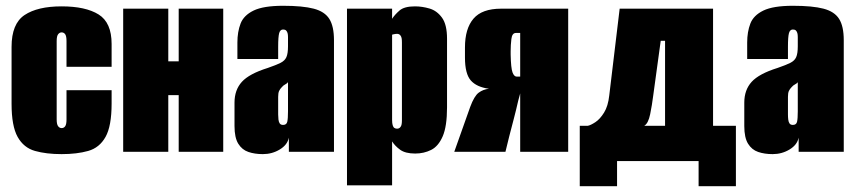

<svg xmlns="http://www.w3.org/2000/svg" viewBox="-20 -525 2958 664"><path d="M193 8Q140 8 101 -3Q62 -14 41 -51.5Q20 -89 20 -166V-363Q20 -443 65 -473Q110 -503 193 -503Q276 -503 321 -475Q366 -447 366 -373V-294H210V-383Q210 -400 205.5 -406.5Q201 -413 193 -413Q186 -413 181 -406.5Q176 -400 176 -383V-112Q176 -95 181 -88.5Q186 -82 193 -82Q201 -82 205.5 -88.5Q210 -95 210 -112V-213H366V-167Q366 -89 345 -51.5Q324 -14 285 -3Q246 8 193 8Z M406 0V-495H562V-313H598V-495H752V0H598V-196H562V0Z M889 8Q861 8 839 0.5Q817 -7 804 -28Q791 -49 791 -89V-170Q791 -214 816.5 -242Q842 -270 906 -290Q935 -300 950 -307.5Q965 -315 970.5 -327.5Q976 -340 976 -365V-397Q976 -405 974.5 -410.5Q973 -416 969.5 -419.5Q966 -423 959 -423Q949 -423 945.5 -410.5Q942 -398 942 -363V-321H801V-378Q801 -415 812 -443.5Q823 -472 857 -488.5Q891 -505 959 -505Q1027 -505 1065 -495Q1103 -485 1119 -459.5Q1135 -434 1135 -386V0H979V-49Q974 -24 947.5 -8Q921 8 889 8ZM959 -93Q971 -93 973.5 -104Q976 -115 976 -140V-241Q974 -237 967 -233.5Q960 -230 955 -224Q948 -217 945 -210Q942 -203 942 -190V-129Q942 -120 943 -111.5Q944 -103 947.5 -98Q951 -93 959 -93Z M1180 116V-495H1336V-460Q1345 -474 1361.5 -488.5Q1378 -503 1415 -503Q1440 -503 1465.5 -495.5Q1491 -488 1508.5 -464Q1526 -440 1526 -391V-154Q1526 -88 1511 -53.5Q1496 -19 1471 -6.5Q1446 6 1416 6Q1382 6 1364 -7Q1346 -20 1336 -36V116ZM1353 -80Q1357 -80 1360 -81.5Q1363 -83 1365.5 -86.5Q1368 -90 1369 -95.5Q1370 -101 1370 -110V-378Q1370 -387 1369 -392.5Q1368 -398 1365.5 -401.5Q1363 -405 1360 -406.5Q1357 -408 1353 -408Q1350 -408 1347 -407.5Q1344 -407 1341.5 -406.5Q1339 -406 1337.5 -405.5Q1336 -405 1336 -405V-110Q1336 -99 1338 -92Q1340 -85 1344 -82.5Q1348 -80 1353 -80Z M1551 0 1606 -155Q1620 -193 1635.5 -204.5Q1651 -216 1671 -218Q1628 -224 1608 -247Q1588 -270 1588 -326V-361Q1588 -426 1617.5 -460.5Q1647 -495 1713 -495H1945V0H1779V-202L1772 -176Q1765 -145 1757 -114.5Q1749 -84 1741 -53L1728 0ZM1767 -260H1779V-411H1764Q1751 -411 1748.5 -390Q1746 -369 1746 -348V-336Q1747 -289 1752.5 -274.5Q1758 -260 1767 -260Z M1985 119V-90H2013Q2023 -92 2039 -102.5Q2055 -113 2069 -135.5Q2083 -158 2087 -195L2123 -495H2446V-90H2525V119H2396V32H2114V119ZM2208 -90H2280V-384H2265L2239 -194Q2235 -162 2228.5 -130Q2222 -98 2208 -90Z M2652 8Q2624 8 2602 0.5Q2580 -7 2567 -28Q2554 -49 2554 -89V-170Q2554 -214 2579.5 -242Q2605 -270 2669 -290Q2698 -300 2713 -307.5Q2728 -315 2733.5 -327.5Q2739 -340 2739 -365V-397Q2739 -405 2737.5 -410.5Q2736 -416 2732.5 -419.5Q2729 -423 2722 -423Q2712 -423 2708.5 -410.5Q2705 -398 2705 -363V-321H2564V-378Q2564 -415 2575 -443.5Q2586 -472 2620 -488.5Q2654 -505 2722 -505Q2790 -505 2828 -495Q2866 -485 2882 -459.5Q2898 -434 2898 -386V0H2742V-49Q2737 -24 2710.5 -8Q2684 8 2652 8ZM2722 -93Q2734 -93 2736.5 -104Q2739 -115 2739 -140V-241Q2737 -237 2730 -233.5Q2723 -230 2718 -224Q2711 -217 2708 -210Q2705 -203 2705 -190V-129Q2705 -120 2706 -111.5Q2707 -103 2710.5 -98Q2714 -93 2722 -93Z"/></svg>

Font: Alumni Sans Black
Style: Regular
Weight: 900
Designer: Robert E. Leuschke
Foundry: Robert E. Leuschke
Version: Version 1.018